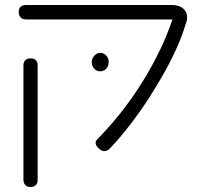

<svg xmlns="http://www.w3.org/2000/svg" viewBox="-20 -600 815 770"><path d="M383 1Q368 -10 364.5 -20.5Q361 -31 368 -39Q419 -91 461.5 -144.5Q504 -198 538.5 -251.5Q573 -305 599.5 -355.5Q626 -406 645 -451.5Q664 -497 676 -535L724 -502Q713 -463 692 -415Q671 -367 642 -314.5Q613 -262 578.5 -208.5Q544 -155 505 -104Q466 -53 424 -8Q417 0 409.5 3.5Q402 7 395.5 6Q389 5 383 1ZM102 150Q93 150 87 146.5Q81 143 77.5 136.5Q74 130 74 121V-338Q74 -347 77.5 -353.5Q81 -360 87.5 -363Q94 -366 103 -366Q112 -366 118.5 -362.5Q125 -359 128 -353Q131 -347 131 -337V122Q131 131 127.5 137Q124 143 118 146.5Q112 150 102 150ZM724 -502 686 -522H570H85Q75 -522 68.5 -525.5Q62 -529 58.5 -536Q55 -543 55 -552Q55 -562 58.5 -568Q62 -574 68.5 -577Q75 -580 84 -580H668Q695 -580 710.5 -569Q726 -558 729.5 -540.5Q733 -523 724 -502ZM382 -314Q367 -314 357.5 -325Q348 -336 348 -352Q348 -366 358.5 -377Q369 -388 382 -388Q396 -388 406 -377.5Q416 -367 416 -352Q416 -336 406.5 -325Q397 -314 382 -314Z"/></svg>

Font: Fredoka Expanded Light
Style: Regular
Weight: 300
Width: 7
Designer: Ben Nathan
Foundry: Milena B. Brandão, Ben Nathan
Version: Version 2.001